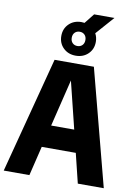

<svg xmlns="http://www.w3.org/2000/svg" viewBox="-112 -1134 859 1205"><g transform="rotate(10 318.0 -532.0)"><path d="M-1 0 192.5 -740H443L636.5 0H471L425 -188H208L162.5 0ZM243 -330H390L316 -630ZM318 -788.5Q270 -788.5 239 -818.8Q208 -849 208 -895.5Q208 -942 239 -972.2Q270 -1002.5 318 -1002.5Q328 -1002.5 337.5 -1001L387.5 -1064H517L415 -948.5Q428 -924.5 428 -895.5Q428 -849 397 -818.8Q366 -788.5 318 -788.5ZM318 -850Q337 -850 349.2 -862.2Q361.5 -874.5 361.5 -895.5Q361.5 -916.5 349.2 -928.8Q337 -941 318 -941Q299 -941 286.8 -928.8Q274.5 -916.5 274.5 -895.5Q274.5 -874.5 286.8 -862.2Q299 -850 318 -850Z"/></g></svg>

Font: Encode Sans Condensed ExtraBold
Style: Regular
Weight: 800
Width: 3
Designer: Multiple Designers
Foundry: Impallari Type
Version: Version 3.000; ttfautohint (v1.8.3) -l 8 -r 50 -G 200 -x 14 